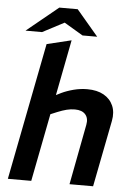

<svg xmlns="http://www.w3.org/2000/svg" viewBox="-61 -985 716 1030"><g transform="rotate(5 296.5 -469.5)"><path d="M21 0 165 -738 297 -770 230 -425 187 -444 265 -483Q294 -497 330.5 -506.5Q367 -516 404 -516Q457 -516 492.5 -496Q528 -476 543.5 -440.5Q559 -405 550 -358L480 0H353L415 -325Q422 -360 404 -381Q386 -402 347 -402Q325 -402 303 -396.5Q281 -391 254 -380L218 -365L147 0ZM46 -800 216 -939H315L282 -877L135 -800ZM353 -801 225 -877 216 -939H315L432 -801Z"/></g></svg>

Font: REM Medium
Style: Italic
Weight: 500
Italic angle: -11°
Designer: Octavio Pardo
Foundry: Ashler Design
Version: Version 1.005;gftools[0.9.28]